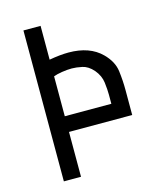

<svg xmlns="http://www.w3.org/2000/svg" viewBox="-97 -687 631 757"><g transform="rotate(-15 219.0 -308.0)"><path d="M70 0V-616H140V-478Q185 -486 219 -486Q305 -486 353 -438Q388 -403 393 -363Q398 -323 398 -285V-183H140V0ZM140 -247H330V-284Q330 -305 326.5 -334Q323 -363 302 -388Q281 -412 257 -417Q233 -422 215 -422Q196 -422 174.5 -418.5Q153 -415 140 -410Z"/></g></svg>

Font: Aubrey
Style: Regular
Weight: 400
Designer: Gayaneh Bagdasaryan
Foundry: Cyreal.org
Version: Version 1.102; ttfautohint (v1.8.3)